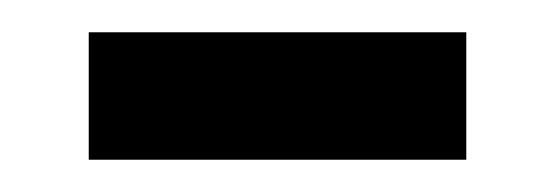

<svg xmlns="http://www.w3.org/2000/svg" viewBox="-20 -328 344 119"><path d="M35 -229H269V-308H35Z"/></svg>

Font: Noto Sans Lao Looped UI SemiCond
Style: Regular
Weight: 400
Width: 4
Designer: Mark Frömberg, Ben Mitchell
Foundry: The Fontpad Ltd
Version: Version 1.001